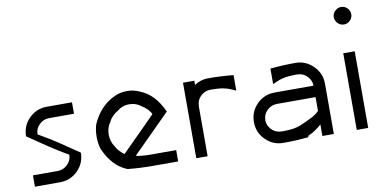

<svg xmlns="http://www.w3.org/2000/svg" viewBox="-75 -1030 2511 1252"><g transform="rotate(-10 1180.0 -404.0)"><path d="M232.5 -75Q268.3 -75.8 295.4 -102.5Q322.5 -129.2 322.5 -166.7H323.3Q291.7 -184.2 255 -207.1Q218.3 -230 193.8 -246.2Q169.2 -262.5 127.1 -291.7Q85 -320.8 65.8 -333.3Q65.8 -402.5 114.6 -451.2Q163.3 -500 232.5 -500H399.2V-424.2H232.5Q195.8 -423.3 168.8 -397.1Q141.7 -370.8 141.7 -333.3H140.8Q172.5 -315.8 209.6 -292.9Q246.7 -270 270.8 -253.8Q295 -237.5 337.9 -208.3Q380.8 -179.2 399.2 -166.7Q399.2 -97.5 350.4 -48.8Q301.7 0 232.5 0H65.8V-75Z M847.5 0Q762.5 0 680.8 -8.3Q585 -45 530.8 -166.7Q518.3 -204.2 518.3 -250Q518.3 -295.8 530.8 -333.3Q582.5 -447.5 680.8 -491.7Q718.3 -510 764.2 -510Q810 -510 847.5 -491.7Q943.3 -455 997.5 -333.3L748.3 -84.2Q783.3 -75 847.5 -75H1014.2V0ZM680.8 -107.5V-110.8Q710.8 -140.8 847.5 -277.5L902.5 -333.3Q896.7 -347.5 880 -365.4Q863.3 -383.3 847.5 -391.7Q810 -422.5 764.2 -422.5Q718.3 -422.5 680.8 -391.7Q665 -383.3 647.5 -365.4Q630 -347.5 625 -333.3Q598.3 -295.8 598.3 -250Q598.3 -204.2 625 -166.7Q630.8 -152.5 647.9 -134.2Q665 -115.8 680.8 -107.5Z M1300.8 -500Q1385.8 -500 1467.5 -491.7V-389.2Q1461.7 -391.7 1445.4 -398.8Q1429.2 -405.8 1423.8 -407.9Q1418.3 -410 1403.3 -414.2Q1388.3 -418.3 1376.7 -420Q1365 -421.7 1345 -422.9Q1325 -424.2 1300.8 -424.2Q1264.2 -423.3 1237.1 -397.1Q1210 -370.8 1210 -333.3H1209.2V0H1134.2V-500H1209.2V-472.5Q1250.8 -500 1300.8 -500Z M1969.2 -76.7Q1927.5 -38.3 1878.3 -16.7V-8.3Q1796.7 0 1711.7 0Q1642.5 0 1593.8 -48.8Q1545 -97.5 1545 -166.7Q1545 -235.8 1593.8 -284.6Q1642.5 -333.3 1711.7 -333.3H1969.2Q1968.3 -369.2 1942.1 -396.2Q1915.8 -423.3 1878.3 -423.3V-424.2Q1854.2 -424.2 1834.2 -422.9Q1814.2 -421.7 1802.5 -420Q1790.8 -418.3 1775.8 -414.2Q1760.8 -410 1755.4 -407.9Q1750 -405.8 1733.8 -398.8Q1717.5 -391.7 1711.7 -389.2V-491.7Q1793.3 -500 1878.3 -500Q1946.7 -500 1995.8 -450.8Q2045 -401.7 2045 -333.3V0H1969.2ZM1878.3 -110Q1885.8 -114.2 1902.9 -122.1Q1920 -130 1929.2 -135Q1938.3 -140 1950 -148.8Q1961.7 -157.5 1969.2 -166.7V-257.5H1711.7Q1675 -256.7 1647.9 -230.4Q1620.8 -204.2 1620.8 -166.7H1620Q1620.8 -130 1647.1 -102.9Q1673.3 -75.8 1711.7 -75.8V-75Q1735.8 -75 1755.8 -76.2Q1775.8 -77.5 1787.5 -79.2Q1799.2 -80.8 1814.2 -85Q1829.2 -89.2 1834.6 -91.2Q1840 -93.3 1856.3 -100.4Q1872.5 -107.5 1878.3 -110Z M2235 -691.7Q2210.8 -691.7 2193.8 -709.2Q2176.7 -726.7 2176.7 -750Q2176.7 -773.3 2194.2 -790.4Q2211.7 -807.5 2235 -807.5Q2258.3 -807.5 2275.4 -790.4Q2292.5 -773.3 2292.5 -750Q2292.5 -726.7 2275.4 -709.2Q2258.3 -691.7 2235 -691.7ZM2272.5 -507.5V0H2196.7V-507.5Z"/></g></svg>

Font: 0xA000
Style: Regular
Weight: 400
Version: Version 0.1